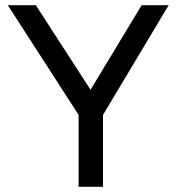

<svg xmlns="http://www.w3.org/2000/svg" viewBox="-20 -720 680 740"><path d="M377 0H283V-277L10 -700H118L329 -374L526 -700H630L377 -277Z"/></svg>

Font: Golos Text
Style: Regular
Weight: 400
Designer: A.Korolkova, Vitaly Kuzmin
Foundry: ParaType Ltd
Version: Version 2.004